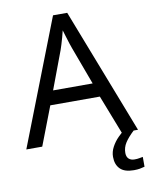

<svg xmlns="http://www.w3.org/2000/svg" viewBox="-100 -789 838 1080"><g transform="rotate(-10 319.5 -248.5)"><path d="M545 0 459 -221H176L91 0H0L279 -717H360L638 0ZM352 -517Q349 -525 342 -546Q335 -567 328.5 -589.5Q322 -612 318 -624Q313 -604 307.5 -583.5Q302 -563 296.5 -546Q291 -529 287 -517L206 -301H432ZM545 116Q545 138 557 149.5Q569 161 590 161Q607 161 618.5 158.5Q630 156 638 155V211Q624 215 610 217.5Q596 220 576 220Q523 220 498 195Q473 170 473 126Q473 97 487.5 70Q502 43 523.5 21Q545 -1 565 -15L613 0Q579 32 562 58.5Q545 85 545 116Z"/></g></svg>

Font: Noto Sans Tangsa
Style: Regular
Weight: 400
Designer: David Williams
Foundry: Google LLC
Version: Version 1.504